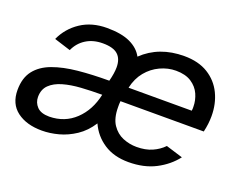

<svg xmlns="http://www.w3.org/2000/svg" viewBox="-88 -663 1045 834"><g transform="rotate(20 435.0 -246.0)"><path d="M165 12Q94 12 50 -21Q6 -54 6 -118Q6 -174 33 -208.5Q60 -243 109 -261Q158 -279 223.5 -285.5Q289 -292 367 -292Q372 -311 374.5 -327.5Q377 -344 377 -357Q377 -396 355.5 -415.5Q334 -435 286 -435Q241 -435 208.5 -414.5Q176 -394 160 -358L84 -382Q109 -437 159.5 -470.5Q210 -504 280 -504Q347 -504 387.5 -485Q428 -466 446 -432Q521 -504 637 -504Q703 -504 747.5 -476.5Q792 -449 814.5 -402.5Q837 -356 837 -299Q837 -263 828 -225H443Q442 -218 442 -211Q442 -204 442 -198Q442 -146 462 -116.5Q482 -87 512.5 -74.5Q543 -62 576 -62Q617 -62 647.5 -75.5Q678 -89 699 -111L777 -87Q743 -43 690 -15.5Q637 12 565 12Q498 12 451.5 -18.5Q405 -49 382 -100Q355 -58 318 -33.5Q281 -9 241.5 1.5Q202 12 165 12ZM456 -292H748Q749 -297 749 -301.5Q749 -306 749 -310Q749 -340 736.5 -368Q724 -396 696.5 -414Q669 -432 625 -432Q588 -432 552.5 -415.5Q517 -399 491.5 -368Q466 -337 456 -292ZM175 -56Q246 -57 294.5 -103Q343 -149 359 -224Q309 -224 262.5 -221Q216 -218 179.5 -207.5Q143 -197 121.5 -176Q100 -155 100 -120Q100 -94 118 -75Q136 -56 175 -56Z"/></g></svg>

Font: Atkinson Hyperlegible
Style: Italic
Weight: 400
Italic angle: -12°
Designer: Elliott Scott, Megan Eiswerth, Linus Boman, Theodore Petrosky
Foundry: Braille Institute
Version: Version 1.006; ttfautohint (v1.8.3)